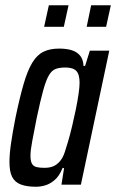

<svg xmlns="http://www.w3.org/2000/svg" viewBox="-20 -703 442 731"><path d="M117 8Q82 8 59.5 -0.5Q37 -9 26.5 -29Q16 -49 16 -86Q16 -116 22 -157.5Q28 -199 39 -255Q55 -332 70 -383.5Q85 -435 103 -464.5Q121 -494 145.5 -506Q170 -518 205 -518Q234 -518 254 -511.5Q274 -505 285.5 -490.5Q297 -476 298 -452H304L322 -510H396L288 0H214L224 -63H218Q206 -33 188.5 -18Q171 -3 153 2.5Q135 8 117 8ZM149 -64Q169 -64 183 -70Q197 -76 208.5 -89.5Q220 -103 227 -125Q232 -140 239.5 -165.5Q247 -191 254.5 -222.5Q262 -254 268.5 -285.5Q275 -317 279 -344.5Q283 -372 283 -388Q283 -420 270.5 -433Q258 -446 229 -446Q207 -446 192 -440.5Q177 -435 166 -416Q155 -397 144.5 -359Q134 -321 120 -255Q109 -199 102.5 -164.5Q96 -130 96 -110Q96 -90 101.5 -80Q107 -70 119 -67Q131 -64 149 -64ZM310 -601 327 -683H402L384 -601ZM148 -601 166 -683H241L223 -601Z"/></svg>

Font: Saira ExtraCondensed Medium
Style: Italic
Weight: 500
Width: 2
Italic angle: -12°
Designer: Hector Gatti with collaboration of the Omnibus-Type team
Foundry: Omnibus-Type
Version: Version 1.101